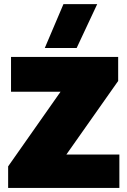

<svg xmlns="http://www.w3.org/2000/svg" viewBox="-20 -924 622 944"><path d="M200.2 -688 292 -903.8H458L356.9 -688ZM20 0V-106L277.8 -473.1H34.2V-644H561V-525.9L306.2 -164.1H566.9V0Z"/></svg>

Font: Kanit ExtraBold
Style: Regular
Weight: 800
Designer: Katatrad Team
Foundry: CadsonDemak
Version: Version 1.000;PS 001.000;hotconv 1.0.88;makeotf.lib2.5.64775